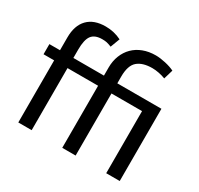

<svg xmlns="http://www.w3.org/2000/svg" viewBox="-151 -898 1119 1082"><g transform="rotate(30 408.0 -357.5)"><path d="M245 -715Q300 -715 348 -691L325 -630Q305 -638 293 -640.5Q281 -643 264 -643Q216 -643 195.5 -616Q175 -589 175 -524V-470H374V-523Q374 -565 388 -600.5Q402 -636 427.5 -661.5Q453 -687 489.5 -701Q526 -715 571 -715Q599 -715 634.5 -707Q670 -699 694 -687L676 -626Q656 -634 633 -638.5Q610 -643 590 -643Q527 -643 494 -614.5Q461 -586 461 -514V-470H748V0H660V-404H461V0H374V-404H175V0H88V-404H19V-470H88V-553Q88 -631 128.5 -673Q169 -715 245 -715Z"/></g></svg>

Font: Mukta Malar
Style: Regular
Weight: 400
Designer: Aadarsh Rajan, Girish Dalvi, Yashodeep Gholap
Foundry: Ek Type
Version: Version 2.538;PS 1.000;hotconv 16.6.51;makeotf.lib2.5.65220;